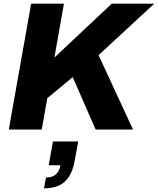

<svg xmlns="http://www.w3.org/2000/svg" viewBox="-20 -707 862 1048"><path d="M28 0H208L238 -171L377 -286L502 0H706L518 -406L822 -687H590L277 -393L329 -687H150ZM220 321C312 321 369 280 388 168L407 65H269L246 195H310C302 238 279 262 231 262Z"/></svg>

Font: Archivo ExtraBold
Style: Italic
Weight: 800
Italic angle: -10°
Designer: Hector Gatti
Foundry: Omnibus-Type
Version: Version 2.001